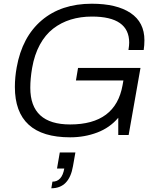

<svg xmlns="http://www.w3.org/2000/svg" viewBox="-20 -718 837 1021"><path d="M353 12.2Q59.1 12.2 59.1 -255.9Q59.1 -306.6 68.8 -359.9Q97.7 -521.5 201.7 -609.9Q305.7 -698.2 467.8 -698.2Q600.6 -698.2 674.3 -648.9Q748 -599.6 748 -503.9Q748 -477.5 744.1 -452.1H663.1Q667 -476.6 667 -491.2Q667 -629.9 469.2 -629.9Q408.2 -629.9 356.4 -614Q304.7 -598.1 262.7 -565.7Q220.7 -533.2 191.9 -480.2Q163.1 -427.2 150.9 -356.9Q141.1 -300.3 141.1 -251Q141.1 -56.2 353 -56.2Q594.7 -56.2 631.8 -265.1L636.2 -290H383.8L395 -356.9H727.1L664.1 0H608.9V-91.8Q564 -38.6 496.8 -13.2Q429.7 12.2 353 12.2ZM252.9 283.2 258.8 248Q309.6 248 321.8 178.2H283.2L297.9 92.8H380.9L368.2 165Q348.1 283.2 252.9 283.2Z"/></svg>

Font: Archivo Light
Style: Italic
Weight: 300
Italic angle: -10°
Designer: Hector Gatti
Foundry: Omnibus-Type
Version: Version 2.001